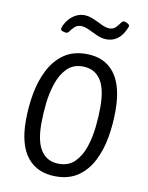

<svg xmlns="http://www.w3.org/2000/svg" viewBox="-80 -752 631 816"><g transform="rotate(10 235.0 -343.5)"><path d="M217 6Q137 6 94 -47.5Q51 -101 51 -206Q51 -266 61.5 -323.5Q72 -381 96 -427.5Q120 -474 159 -501.5Q198 -529 256 -529Q335 -529 377 -474.5Q419 -420 419 -313Q419 -253 409 -196.5Q399 -140 375.5 -94Q352 -48 313 -21Q274 6 217 6ZM221 -49Q263 -49 289 -75Q315 -101 329 -142Q343 -183 348 -229.5Q353 -276 353 -317Q353 -397 326.5 -435.5Q300 -474 249 -474Q208 -474 182 -447.5Q156 -421 142 -379.5Q128 -338 123 -291.5Q118 -245 118 -205Q118 -125 144.5 -87Q171 -49 221 -49ZM155 -603Q150 -603 140.5 -606Q131 -609 131 -615Q131 -621 136 -632Q150 -660 172 -675Q194 -690 217 -690Q237 -690 258 -681Q279 -672 298 -662.5Q317 -653 333 -653Q349 -653 359 -663Q369 -673 375.5 -683Q382 -693 389 -693Q394 -693 403.5 -688Q413 -683 413 -678Q413 -672 404 -655Q378 -605 328 -605Q308 -605 287 -614.5Q266 -624 247 -633Q228 -642 213 -642Q196 -642 185.5 -632Q175 -622 168.5 -612.5Q162 -603 155 -603Z"/></g></svg>

Font: Asap Condensed Condensed Light
Style: Italic
Weight: 300
Width: 3
Italic angle: -6°
Designer: Pablo Cosgaya
Foundry: Omnibus-Type
Version: Version 3.001; ttfautohint (v1.8.4.7-5d5b)